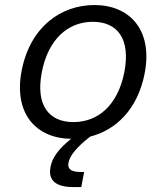

<svg xmlns="http://www.w3.org/2000/svg" viewBox="-20 -539 660 762"><path d="M554 -247C588 -422.5 492.5 -519 355 -519C221.5 -519 100 -432.5 66 -259C32.5 -85 126.5 10.5 262 12C214 51 187.5 85 180.5 123.5C172.5 163.5 186 203.5 271 203.5H302.5L314 143.5H299.5C259 143.5 247 129.5 252 106C257 80 281 47.5 338 3C441 -23 526.5 -106 554 -247ZM473.5 -253C447.5 -120.5 368.5 -54.5 271.5 -54.5C174.5 -54.5 120.5 -120.5 146 -253C172 -385.5 251.5 -452.5 348.5 -452.5C445.5 -452.5 499 -385.5 473.5 -253Z"/></svg>

Font: Monaspace Neon Light
Style: Italic
Weight: 300
Italic angle: -11°
Designer: Riley Cran & the Lettermatic Team
Foundry: Lettermatic
Version: Version 1.200 (Monaspace Neon)